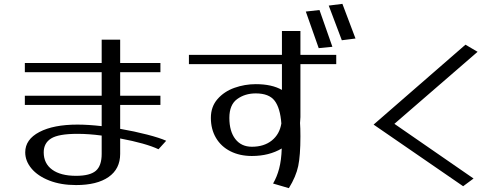

<svg xmlns="http://www.w3.org/2000/svg" viewBox="-20 -929 2575 997"><path d="M508 -225V-130Q508 -68 477.5 -42Q447 -16 375 -16Q295 -16 251 -48Q207 -80 207 -138Q207 -186 245.5 -210Q284 -234 382 -234Q442 -234 508 -225ZM803 -154 843 -198Q810 -213 744.5 -230Q679 -247 604 -260V-384H813V-432H604V-554H813V-602H604V-723H508V-602H109V-554H508V-432H109V-384H508V-274Q438 -282 382 -282Q258 -282 184.5 -243.5Q111 -205 111 -138Q111 -93 143.5 -54Q176 -15 236 8.5Q296 32 375 32Q484 32 544 -10Q604 -52 604 -130V-210Q737 -185 803 -154Z M1441 -288Q1432 -232 1391.5 -199.5Q1351 -167 1288 -167Q1233 -167 1202 -207Q1171 -247 1171 -317Q1171 -385 1211.5 -414.5Q1252 -444 1308 -444Q1377 -444 1406 -406Q1435 -368 1441 -288ZM1540 -768H1444V-644H961V-596H1444V-462Q1392 -492 1308 -492Q1251 -492 1197.5 -473Q1144 -454 1109.5 -414.5Q1075 -375 1075 -317Q1075 -258 1101.5 -213Q1128 -168 1176.5 -143.5Q1225 -119 1288 -119Q1377 -119 1443 -158Q1441 -97 1429.5 -53.5Q1418 -10 1398 24L1480 48Q1517 -12 1528.5 -66.5Q1540 -121 1540 -221Q1540 -266 1538 -290Q1540 -310 1540 -321V-596H1726V-644H1540ZM1639 -877 1568 -869 1635 -679 1706 -686ZM1687 -900 1755 -720 1826 -729 1758 -909Z M2028 -286 2460 -660 2397 -697 1920 -282 2385 38 2439 -2Z"/></svg>

Font: LXGW Marker Gothic
Style: Regular
Weight: 400
Version: Version 1.001